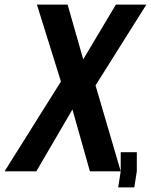

<svg xmlns="http://www.w3.org/2000/svg" viewBox="-22 -745 656 835"><path d="M243 -390.5 138.5 -725H272L340 -487L482 -725H614.5L393.5 -373.5L503 0H369L293 -269L136 0H-2ZM573 -83V0L562 70H492L503 0V-83Z"/></svg>

Font: JuliaMono BoldItalic
Style: Regular
Weight: 700
Italic angle: -9°
Monospace: yes
Designer: cormullion
Foundry: corm
Version: Version 0.049; ttfautohint (v1.8.4)